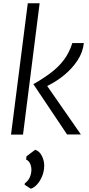

<svg xmlns="http://www.w3.org/2000/svg" viewBox="-20 -819 540 1168"><path d="M47 0 149 -799H221L120 0ZM388 -1 183 -307Q242.5 -341 288.8 -375.8Q335 -410.5 368 -453.8Q401 -497 420 -557H490Q484.5 -502 452 -452.2Q419.5 -402.5 370.5 -362.2Q321.5 -322 267 -296L472 -1ZM167 329 130 305 131 296Q151.5 281.5 161.2 259.5Q171 237.5 171 213Q171 192.5 162.5 175.2Q154 158 139 152L141 132L194 92Q221 101 235 130Q249 159 249 187Q249 221.5 236.8 251.8Q224.5 282 205.8 302.8Q187 323.5 167 329Z"/></svg>

Font: Merriweather Sans Light
Style: Italic
Weight: 300
Italic angle: -7.5°
Designer: Eben Sorkin
Foundry: Eben Sorkin
Version: Version 2.001; ttfautohint (v1.8.3)